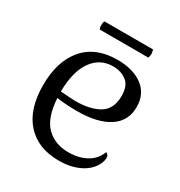

<svg xmlns="http://www.w3.org/2000/svg" viewBox="-157 -754 825 878"><g transform="rotate(30 255.5 -315.0)"><path d="M462 -106Q462 -96 456 -79Q437 -35 389.5 -11Q342 13 278 13Q168 13 106 -55.5Q44 -124 44 -251Q44 -377 105.5 -449Q167 -521 282 -521Q365 -521 415 -483.5Q465 -446 465 -377Q465 -303 405 -264Q345 -225 238 -225Q179 -225 130 -232Q136 -131 180.5 -86.5Q225 -42 297 -42Q352 -42 392 -64.5Q432 -87 447 -129Q462 -124 462 -106ZM129 -266Q177 -262 207 -261Q287 -261 333.5 -289.5Q380 -318 380 -387Q380 -440 351 -462.5Q322 -485 279 -485Q211 -485 170.5 -428.5Q130 -372 129 -266ZM398 -643Q402 -629 402 -622Q402 -614 398 -600H141Q137 -609 137 -622Q137 -634 141 -643Z"/></g></svg>

Font: Arima Madurai
Style: Regular
Weight: 400
Designer: Joana Correia and Natanael Gama
Foundry: NDISCOVER
Version: Version 1.020